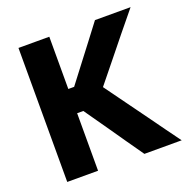

<svg xmlns="http://www.w3.org/2000/svg" viewBox="-127 -836 951 960"><g transform="rotate(-20 349.0 -356.5)"><path d="M70.5 0V-713H234.5V-435H265.5L349.5 -545Q379.5 -584 409 -622.8Q438.5 -661.5 477.5 -713H667Q620.5 -656.5 576.2 -602Q532 -547.5 487.5 -492L400.5 -384.5L497 -251.5Q526 -211.5 559.5 -165.5Q592.5 -119.5 624 -76Q655.5 -32.5 679.5 0H481Q447.5 -47.5 418.5 -89.2Q389.5 -131 361.5 -171.5L267.5 -306H234.5V0Z"/></g></svg>

Font: Heraclito
Style: Bold
Weight: 700
Designer: Kostas Bartsokas (font) & Cristiano Sobral (main changes)
Foundry: Kostas Bartsokas (font) & Cristiano Sobral (main changes)
Version: Version 1.00;July 8, 2020;FontCreator 13.0.0.2655 64-bit